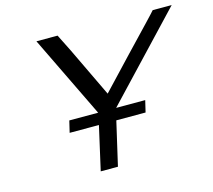

<svg xmlns="http://www.w3.org/2000/svg" viewBox="-100 -817 1043 938"><g transform="rotate(-15 421.5 -347.5)"><path d="M159 -695H266L310 -607Q369 -483 429 -358Q498 -432 577.5 -515.5Q657 -599 696.5 -640.5Q736 -682 747 -695H843L451 -280H598L584 -221H436L385 0H298L348 -221H200L214 -280H360Z"/></g></svg>

Font: Coval
Style: Light Italic
Weight: 300
Foundry: Context Ltd
Version: Version 001.000